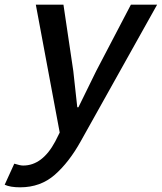

<svg xmlns="http://www.w3.org/2000/svg" viewBox="-116 -570 691 820"><path d="M-30 230Q-72 230 -96 219L-55 129Q-30 137 -17 137Q65 137 120 34L139 -4L37 -550H155L197 -267L214 -112H219L295 -267L443 -550H555L229 33Q179 123 118 176.5Q57 230 -30 230Z"/></svg>

Font: l_WÎeÑOS 500W
Style: Regular
Weight: 500
Designer: R?O
Version: Version 2.00 June 21, 2023